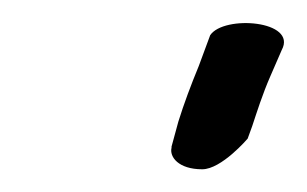

<svg xmlns="http://www.w3.org/2000/svg" viewBox="-20 -613 270 169"><path d="M131 -484V-483C129 -475 137 -464 158 -464C175 -464 198 -491 198 -491L202 -502C206 -514 211 -530 218 -546L228 -569C242 -595 177 -600 165 -582L155 -555C148 -538 142 -522 137 -506Z"/></svg>

Font: Stray Cat
Style: ExBdObl
Weight: 800
Version: Version 1.0